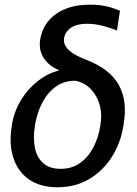

<svg xmlns="http://www.w3.org/2000/svg" viewBox="-20 -784 580 814"><path d="M150.6 -617.9Q162.3 -686.1 217.9 -725.1Q273.4 -764.2 360.8 -764.2Q399.1 -764.2 428.4 -757.8Q457.7 -751.4 488.6 -738.6L475.9 -654.8Q455.6 -663.4 420.3 -673.3Q384.9 -683.2 346.6 -683.2Q306.1 -683.2 280.9 -666.4Q255.7 -649.5 251.4 -620.7Q249.3 -608.7 255.1 -594.1Q261 -579.5 281.4 -563.6Q301.8 -547.6 343.8 -531.2Q445 -492.9 483.1 -424.7Q521.3 -356.5 504.3 -258.5L502.8 -248.6Q490.8 -175.4 452.9 -116.8Q415.1 -58.2 356.7 -24.1Q298.3 9.9 224.4 9.9Q149.1 9.9 101.7 -24.1Q54.3 -58.2 36 -116.8Q17.8 -175.4 29.8 -248.6L31.2 -258.5Q41.2 -315.3 70.8 -362.6Q100.5 -409.8 141.9 -441.8Q183.2 -473.7 228.7 -484.4V-487.2Q186.1 -505.3 164.6 -539.2Q143.1 -573.2 150.6 -617.9ZM129.3 -258.5 127.8 -248.6Q120 -199.6 127.8 -158.6Q135.7 -117.5 162.3 -92.9Q188.9 -68.2 237.2 -68.2Q284.8 -68.2 319.4 -92.9Q354 -117.5 375.5 -158.6Q397 -199.6 404.8 -248.6L406.2 -258.5Q413.4 -298.3 403.1 -337.2Q392.8 -376.1 366.5 -404.7Q340.2 -433.2 299.7 -441.8Q251.4 -441.8 216.4 -416.4Q181.5 -391 159.6 -349.3Q137.8 -307.5 129.3 -258.5Z"/></svg>

Font: Inter UI
Style: Italic
Weight: 400
Italic angle: -9.39999°
Designer: Rasmus Andersson
Foundry: rsms
Version: 3.2;8d6f07862